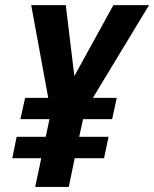

<svg xmlns="http://www.w3.org/2000/svg" viewBox="-20 -734 605 754"><path d="M118.2 0 142.1 -112.8H28.3L45.4 -196.8H159.7L174.3 -266.1H60.1L78.6 -349.6H169.4L102.5 -713.9H238.3L272 -435.5L425.3 -713.9H565.4L344.7 -349.6H438.5L420.4 -266.1H306.2L291 -196.8H406.2L388.7 -112.8H273.4L250 0Z"/></svg>

Font: Open Sans SemiCondensed
Style: Bold Italic
Weight: 700
Width: 4
Italic angle: -12°
Designer: Monotype Design Team
Foundry: Monotype Imaging Inc.
Version: Version 3.003